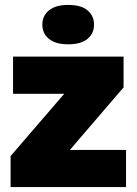

<svg xmlns="http://www.w3.org/2000/svg" viewBox="-20 -760 555 780"><path d="M23 0V-126L241 -379H33V-530H482V-405L264 -151H492V0ZM257 -580Q206 -580 179 -602Q152 -624 152 -660Q152 -696 179 -718Q206 -740 257 -740Q309 -740 335.5 -718Q362 -696 362 -660Q362 -624 335.5 -602Q309 -580 257 -580Z"/></svg>

Font: Golos Text ExtraBold
Style: Regular
Weight: 800
Designer: A.Korolkova, Vitaly Kuzmin
Foundry: ParaType Ltd
Version: Version 2.004